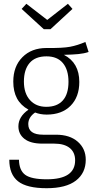

<svg xmlns="http://www.w3.org/2000/svg" viewBox="-20 -787 497 1012"><path d="M447 -513Q424 -505 393.5 -502Q363 -499 317 -498Q398 -456 398 -355Q398 -276 352 -229.5Q306 -183 226 -183Q193 -183 165 -194Q129 -169 129 -133Q129 -77 207 -77H275Q348 -77 390 -40Q432 -3 432 55Q432 125 380 165Q328 205 226 205Q121 205 75 168.5Q29 132 29 55H80Q81 111 113 134.5Q145 158 227 158Q376 158 376 58Q376 16 347.5 -7Q319 -30 266 -30H203Q141 -30 109 -55Q77 -80 77 -121Q77 -172 130 -209Q89 -232 69.5 -268.5Q50 -305 50 -357Q50 -437 98 -485.5Q146 -534 225 -534Q310 -533 349.5 -540.5Q389 -548 430 -566ZM106 -357Q106 -295 138 -259.5Q170 -224 224 -224Q281 -224 311 -257.5Q341 -291 341 -356Q341 -419 311.5 -454.5Q282 -490 225 -490Q166 -490 136 -455Q106 -420 106 -357ZM362 -740 246 -633H211L94 -740L119 -767L229 -682L338 -767Z"/></svg>

Font: Fira Sans Condensed Light
Style: Regular
Weight: 300
Width: 3
Designer: bBox Type GmbH & Carrois Corporate GbR & Edenspiekermann AG
Foundry: bBox Type GmbH & Carrois Corporate GbR & Edenspiekermann AG
Version: Version 4.301